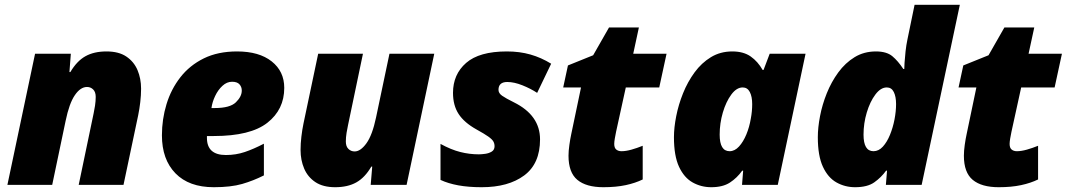

<svg xmlns="http://www.w3.org/2000/svg" viewBox="-20 -780 4500 810"><path d="M11.2 0 127.9 -553.2H278.8L272.9 -476.1H276.9Q304.2 -522.5 340.3 -542.7Q376.5 -563 429.2 -563Q481 -563 512.9 -541.5Q544.9 -520 560.1 -484.4Q575.2 -448.7 575.2 -405.8Q575.2 -378.4 571.8 -349.4Q568.4 -320.3 563 -293.9L501 0H312L375 -301.8Q377.9 -314.5 380.9 -334.2Q383.8 -354 383.8 -371.1Q383.8 -392.1 373 -402.6Q362.3 -413.1 347.2 -413.1Q319.3 -413.1 295.7 -378.4Q272 -343.8 256.8 -270L200.2 0Z M881.8 9.8Q777.3 9.8 720.2 -48.8Q663.1 -107.4 663.1 -209Q663.1 -276.9 682.4 -340.3Q701.7 -403.8 741 -454.1Q780.3 -504.4 839.8 -533.7Q899.4 -563 980 -563Q1073.2 -563 1126.2 -521Q1179.2 -479 1179.2 -409.2Q1179.2 -317.9 1107.9 -262Q1036.6 -206.1 881.8 -206.1H853V-198.2Q853 -126 933.1 -126Q975.1 -126 1012.7 -138.7Q1050.3 -151.4 1093.3 -173.8V-40Q1048.8 -17.6 1001.5 -3.9Q954.1 9.8 881.8 9.8ZM872.1 -324.2H886.2Q950.2 -324.2 975.1 -348.4Q1000 -372.6 1000 -397.9Q1000 -413.6 990.2 -424.3Q980.5 -435.1 959 -435.1Q937 -435.1 918.5 -418Q899.9 -400.9 887.7 -375.2Q875.5 -349.6 872.1 -324.2Z M1394 9.8Q1342.8 9.8 1310.5 -11.7Q1278.3 -33.2 1263.2 -68.8Q1248 -104.5 1248 -147Q1248 -174.8 1251.5 -203.9Q1254.9 -232.9 1260.3 -258.8L1322.3 -553.2H1511.2L1448.2 -252Q1445.3 -239.3 1442.1 -219.7Q1439 -200.2 1439 -183.1Q1439 -162.1 1450 -151.6Q1460.9 -141.1 1476.1 -141.1Q1501 -141.1 1525.9 -175.5Q1550.8 -210 1566.4 -284.2L1623 -553.2H1812L1695.3 0H1543.9L1550.3 -77.1H1546.4Q1519.5 -30.8 1483.2 -10.5Q1446.8 9.8 1394 9.8Z M2012.2 9.8Q1957 9.8 1913.8 2Q1870.6 -5.9 1838.4 -21V-172.9Q1883.3 -148.4 1921.9 -138.7Q1960.4 -128.9 2000 -128.9Q2011.7 -128.9 2027.3 -131.1Q2043 -133.3 2054.7 -140.6Q2066.4 -147.9 2066.4 -163.1Q2066.4 -174.3 2061.3 -183.3Q2056.2 -192.4 2040 -203.9Q2023.9 -215.3 1990.2 -233.9Q1938.5 -262.7 1914.8 -299.1Q1891.1 -335.4 1891.1 -388.2Q1891.1 -466.3 1946.5 -514.6Q2002 -563 2118.2 -563Q2172.4 -563 2217.8 -550Q2263.2 -537.1 2305.2 -511.2L2246.1 -388.2Q2218.8 -406.2 2183.8 -420.2Q2148.9 -434.1 2120.1 -434.1Q2083 -434.1 2083 -400.9Q2083 -386.7 2098.4 -376Q2113.8 -365.2 2148.4 -348.1Q2258.3 -293.5 2258.3 -191.9Q2258.3 -89.4 2191.4 -39.8Q2124.5 9.8 2012.2 9.8Z M2525.4 9.8Q2453.1 9.8 2415.8 -21.2Q2378.4 -52.2 2378.4 -123Q2378.4 -143.1 2382.1 -168.9Q2385.7 -194.8 2390.1 -214.8L2431.2 -411.1H2356L2376 -503.9L2482.4 -546.9L2549.3 -664.1H2675.3L2651.4 -553.2H2792L2761.2 -411.1H2620.1L2579.1 -224.1Q2576.2 -210 2573.7 -195.6Q2571.3 -181.2 2571.3 -172.9Q2571.3 -156.2 2579.8 -149.2Q2588.4 -142.1 2602.1 -142.1Q2620.6 -142.1 2644 -148.7Q2667.5 -155.3 2691.4 -165V-22.9Q2660.6 -7.8 2619.9 1Q2579.1 9.8 2525.4 9.8Z M2980.5 9.8Q2938 9.8 2902.1 -10.3Q2866.2 -30.3 2844.7 -76.4Q2823.2 -122.6 2823.2 -201.2Q2823.2 -241.7 2832.8 -290Q2842.3 -338.4 2861.6 -386.5Q2880.9 -434.6 2910.2 -474.6Q2939.5 -514.6 2979.2 -538.8Q3019 -563 3069.3 -563Q3116.7 -563 3147 -541.7Q3177.2 -520.5 3197.3 -484.9H3201.2L3227.1 -553.2H3378.4L3261.2 0H3110.4L3115.2 -60.1H3111.3Q3089.4 -29.3 3059.3 -9.8Q3029.3 9.8 2980.5 9.8ZM3058.1 -142.1Q3079.6 -142.1 3097.7 -161.9Q3115.7 -181.6 3128.7 -212.9Q3141.6 -244.1 3147.5 -279.8Q3153.3 -310.1 3153.3 -340.8Q3153.3 -372.6 3143.3 -391.8Q3133.3 -411.1 3113.3 -411.1Q3087.4 -411.1 3065.2 -381.1Q3043 -351.1 3029.5 -305.4Q3016.1 -259.8 3016.1 -211.9Q3016.1 -142.1 3058.1 -142.1Z M3587.4 9.8Q3544.9 9.8 3509 -10.3Q3473.1 -30.3 3451.7 -76.4Q3430.2 -122.6 3430.2 -201.2Q3430.2 -241.7 3439.5 -290Q3448.7 -338.4 3468 -386.5Q3487.3 -434.6 3516.6 -474.6Q3545.9 -514.6 3585.4 -538.8Q3625 -563 3675.3 -563Q3720.2 -563 3744.4 -543Q3768.6 -522.9 3791 -488.8H3794.9Q3794.9 -495.1 3796.1 -515.9Q3797.4 -536.6 3800.3 -563.2Q3803.2 -589.8 3808.1 -612.8L3838.4 -759.8H4029.3L3868.2 0H3717.3L3722.2 -60.1H3718.3Q3697.8 -31.7 3668.7 -11Q3639.6 9.8 3587.4 9.8ZM3665 -142.1Q3687 -142.1 3704.6 -161.4Q3722.2 -180.7 3734.6 -211.2Q3747.1 -241.7 3753.7 -276.1Q3760.3 -310.5 3760.3 -340.8Q3760.3 -372.6 3750.7 -391.8Q3741.2 -411.1 3721.2 -411.1Q3695.3 -411.1 3672.9 -381.1Q3650.4 -351.1 3636.7 -305.4Q3623 -259.8 3623 -211.9Q3623 -142.1 3665 -142.1Z M4193.4 9.8Q4121.1 9.8 4083.7 -21.2Q4046.4 -52.2 4046.4 -123Q4046.4 -143.1 4050 -168.9Q4053.7 -194.8 4058.1 -214.8L4099.1 -411.1H4023.9L4043.9 -503.9L4150.4 -546.9L4217.3 -664.1H4343.3L4319.3 -553.2H4460L4429.2 -411.1H4288.1L4247.1 -224.1Q4244.1 -210 4241.7 -195.6Q4239.3 -181.2 4239.3 -172.9Q4239.3 -156.2 4247.8 -149.2Q4256.3 -142.1 4270 -142.1Q4288.6 -142.1 4312 -148.7Q4335.4 -155.3 4359.4 -165V-22.9Q4328.6 -7.8 4287.8 1Q4247.1 9.8 4193.4 9.8Z"/></svg>

Font: Open Sans ExtraBold
Style: Italic
Weight: 800
Italic angle: -12°
Designer: Monotype Design Team
Foundry: Monotype Imaging Inc.
Version: Version 3.000; ttfautohint (v1.8.4)